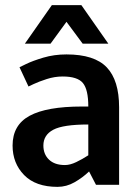

<svg xmlns="http://www.w3.org/2000/svg" viewBox="-20 -720 539 748"><path d="M149 -153Q149 -119 171 -98Q193 -77 233 -77Q253 -77 277 -88.5Q301 -100 324 -115V-235Q226 -235 187.5 -214.5Q149 -194 149 -153ZM204 8Q119 8 74 -38Q29 -84 29 -153Q29 -233 95.5 -269Q162 -305 299 -305H324Q324 -371 303 -396.5Q282 -422 224 -422Q193 -422 162 -412Q131 -402 111 -392.5Q91 -383 91 -383L56 -458Q56 -458 81.5 -470.5Q107 -483 149 -495.5Q191 -508 239 -508Q348 -508 396 -457.5Q444 -407 444 -302V0H354L327 -52Q302 -28 270.5 -10Q239 8 204 8ZM77 -550 182 -700H297L402 -550H302L239 -635L177 -550Z"/></svg>

Font: Epunda Sans SemiBold
Style: Regular
Weight: 600
Designer: Simon Atzbach
Foundry: typofactur
Version: Version 2.204; ttfautohint (v1.8.4.7-5d5b)